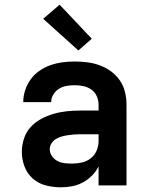

<svg xmlns="http://www.w3.org/2000/svg" viewBox="-20 -790 640 818"><path d="M239 8Q207 8 175.5 0Q144 -8 120 -29Q96 -50 84.5 -80.5Q73 -111 73 -143Q73 -171 82 -199Q91 -227 110.5 -248.5Q130 -270 155.5 -283.5Q181 -297 208.5 -305Q236 -313 264.5 -316Q293 -319 322 -319H400V-344Q400 -363 392 -380.5Q384 -398 369 -408.5Q354 -419 335.5 -423Q317 -427 298 -427Q281 -427 263.5 -424Q246 -421 231.5 -412Q217 -403 207.5 -387.5Q198 -372 198 -355H79Q79 -381 87.5 -406.5Q96 -432 111.5 -453Q127 -474 149 -489Q171 -504 195.5 -512.5Q220 -521 246 -524.5Q272 -528 298 -528Q325 -528 352.5 -524.5Q380 -521 405.5 -511.5Q431 -502 453 -486Q475 -470 490.5 -447.5Q506 -425 512.5 -398Q519 -371 519 -344V0H400V-81Q389 -59 371.5 -41.5Q354 -24 332.5 -12.5Q311 -1 287 3.5Q263 8 239 8ZM286 -93Q307 -93 328 -97.5Q349 -102 366 -115Q383 -128 391.5 -148Q400 -168 400 -189V-218H322Q309 -218 295.5 -217Q282 -216 269 -214Q256 -212 243 -208.5Q230 -205 218.5 -198Q207 -191 199.5 -179.5Q192 -168 192 -155Q192 -139 201 -125.5Q210 -112 224 -104.5Q238 -97 254 -95Q270 -93 286 -93ZM314 -575 164 -710 234 -770 371 -625Z"/></svg>

Font: Iosevka Aile
Style: Bold
Weight: 700
Designer: Belleve Invis
Foundry: Belleve Invis
Version: Version 28.0.1; ttfautohint (v1.8.4)